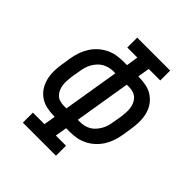

<svg xmlns="http://www.w3.org/2000/svg" viewBox="-200 -868 1001 1001"><g transform="rotate(45 300.0 -367.5)"><path d="M129 0V-74H214L225 -139H219Q191 -139 164 -145Q137 -151 115.5 -166Q94 -181 80 -203Q66 -225 59.5 -251.5Q53 -278 53.5 -306Q54 -334 59 -362L67 -413Q71 -437 79 -460.5Q87 -484 100.5 -506Q114 -528 133.5 -546Q153 -564 176 -575.5Q199 -587 223 -591.5Q247 -596 272 -596H301L311 -662H237V-735H480V-662H395L384 -596H390Q418 -596 445 -590Q472 -584 493.5 -569Q515 -554 529.5 -532Q544 -510 550 -483.5Q556 -457 555.5 -429Q555 -401 550 -373L542 -322Q538 -298 530 -274.5Q522 -251 508.5 -229Q495 -207 475.5 -189Q456 -171 433 -159.5Q410 -148 386 -143.5Q362 -139 337 -139H309L298 -74H373V0ZM337 -213Q353 -213 368 -216.5Q383 -220 397 -228Q411 -236 422 -248.5Q433 -261 441 -275Q449 -289 453.5 -304Q458 -319 460 -334L469 -385Q471 -401 472 -417Q473 -433 471 -448.5Q469 -464 463 -478Q457 -492 446.5 -502.5Q436 -513 421 -518Q406 -523 390 -523H372L321 -213ZM219 -213H237L288 -523H272Q256 -523 241 -519Q226 -515 212 -507Q198 -499 187 -486.5Q176 -474 168 -460Q160 -446 155.5 -431Q151 -416 149 -401L140 -350Q138 -334 137 -318Q136 -302 138 -286.5Q140 -271 146 -257Q152 -243 162.5 -232.5Q173 -222 188 -217.5Q203 -213 219 -213Z"/></g></svg>

Font: Iosevka Curly Slab Extended
Style: Italic
Weight: 400
Width: 7
Italic angle: -9°
Monospace: yes
Designer: Belleve Invis
Foundry: Belleve Invis
Version: Version 11.1.0; ttfautohint (v1.8.3)